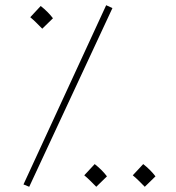

<svg xmlns="http://www.w3.org/2000/svg" viewBox="-20 -707 676 736"><path d="M92 9 411 -676 387 -687 70 0ZM142 -597 183 -637C171 -653 154 -670 136 -684L96 -641C114 -626 124 -615 142 -597ZM349 9 390 -31C378 -47 361 -64 343 -78L303 -35C321 -20 331 -9 349 9ZM535 9 576 -31C564 -47 547 -64 529 -78L489 -35C507 -20 517 -9 535 9Z"/></svg>

Font: Noto Sans Arabic UI Cn Th
Style: Regular
Weight: 100
Width: 3
Designer: Monotype Design Team, Nadine Chahine and Nizar Qandah
Foundry: Monotype Imaging Inc.
Version: Version 2.010